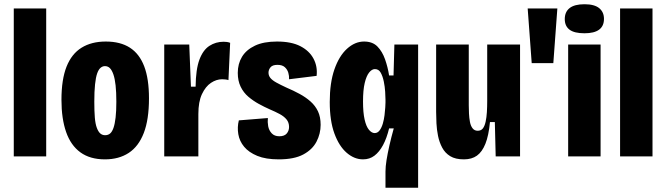

<svg xmlns="http://www.w3.org/2000/svg" viewBox="-20 -738 3144 906"><path d="M45 0V-698H198V0Z M475 14Q405 14 359.5 -19Q314 -52 292 -115Q270 -178 270 -267Q270 -363 294 -423.5Q318 -484 365 -513Q412 -542 479 -542Q548 -542 593 -513Q638 -484 660.5 -425Q683 -366 683 -274Q683 -174 658.5 -110.5Q634 -47 587.5 -16.5Q541 14 475 14ZM476 -100Q490 -100 499.5 -108Q509 -116 515.5 -134.5Q522 -153 525.5 -183.5Q529 -214 529 -258Q529 -303 525.5 -335Q522 -367 515 -387Q508 -407 498.5 -416.5Q489 -426 475 -426Q464 -426 454.5 -418Q445 -410 438.5 -391.5Q432 -373 428.5 -340Q425 -307 425 -258Q425 -213 427.5 -183Q430 -153 437 -134.5Q444 -116 453.5 -108Q463 -100 476 -100Z M755 0V-288V-528H873L881 -329H903Q904 -411 921 -456.5Q938 -502 968 -521.5Q998 -541 1035 -541Q1043 -541 1050.5 -540Q1058 -539 1066 -536L1058 -360Q1053 -362 1044 -363Q1035 -364 1028 -364Q1001 -364 975.5 -347Q950 -330 933 -294Q916 -258 916 -200V0Z M1295 14Q1234 14 1194 -2.5Q1154 -19 1132 -45.5Q1110 -72 1104.5 -105Q1099 -138 1107 -170L1244 -181Q1242 -162 1245.5 -142.5Q1249 -123 1262 -109Q1275 -95 1298 -95Q1322 -95 1333 -108Q1344 -121 1344 -139Q1344 -160 1332 -174.5Q1320 -189 1299.5 -200Q1279 -211 1253 -222Q1228 -233 1201.5 -247.5Q1175 -262 1152 -281.5Q1129 -301 1115.5 -329Q1102 -357 1102 -394Q1102 -437 1122 -470Q1142 -503 1183 -522.5Q1224 -542 1287 -542Q1355 -542 1397.5 -520Q1440 -498 1459.5 -461Q1479 -424 1474 -380L1344 -364Q1345 -379 1340.5 -394.5Q1336 -410 1324 -421Q1312 -432 1289 -432Q1266 -432 1256.5 -420.5Q1247 -409 1247 -395Q1247 -381 1256 -370Q1265 -359 1284 -348.5Q1303 -338 1331 -325Q1364 -311 1393.5 -295Q1423 -279 1445.5 -259Q1468 -239 1480.5 -212.5Q1493 -186 1493 -149Q1493 -107 1473.5 -69.5Q1454 -32 1411 -9Q1368 14 1295 14Z M1799 148V72Q1799 48 1804 17Q1809 -14 1817.5 -51.5Q1826 -89 1838 -132H1816Q1805 -86 1787.5 -53.5Q1770 -21 1747 -3.5Q1724 14 1693 14Q1652 14 1616 -17Q1580 -48 1558 -108Q1536 -168 1536 -257Q1536 -347 1558 -410.5Q1580 -474 1617.5 -508Q1655 -542 1698 -542Q1738 -542 1761 -518.5Q1784 -495 1797 -458Q1810 -421 1816 -382H1837L1841 -528H1953V-248V148ZM1748 -110Q1762 -110 1771.5 -123Q1781 -136 1786.5 -155Q1792 -174 1794.5 -194.5Q1797 -215 1798 -231.5Q1799 -248 1799 -254V-268Q1799 -282 1797.5 -305.5Q1796 -329 1791 -353.5Q1786 -378 1776.5 -395Q1767 -412 1749 -412Q1735 -412 1722 -396Q1709 -380 1701 -346.5Q1693 -313 1693 -259Q1693 -207 1700.5 -174Q1708 -141 1721 -125.5Q1734 -110 1748 -110Z M2169 14Q2129 14 2104.5 -1Q2080 -16 2066.5 -41.5Q2053 -67 2047 -96.5Q2041 -126 2039.5 -156Q2038 -186 2038 -210V-528H2192V-241Q2192 -223 2193 -202.5Q2194 -182 2197.5 -163Q2201 -144 2210 -132.5Q2219 -121 2234 -121Q2250 -121 2258.5 -132Q2267 -143 2271.5 -163.5Q2276 -184 2277.5 -209Q2279 -234 2279 -262V-528H2434V-225V0H2319L2315 -162H2292Q2286 -98 2270.5 -59.5Q2255 -21 2230.5 -3.5Q2206 14 2169 14Z M2489 -440 2470 -698H2610L2591 -440Z M2661 0V-528H2814V0ZM2738 -581Q2690 -581 2667.5 -598Q2645 -615 2645 -648Q2645 -682 2668 -700Q2691 -718 2738 -718Q2785 -718 2807.5 -699.5Q2830 -681 2830 -649Q2830 -615 2807 -598Q2784 -581 2738 -581Z M2906 0V-698H3059V0Z"/></svg>

Font: Bricolage Grotesque Condensed ExtraBold
Style: Regular
Weight: 800
Width: 3
Designer: Mathieu Triay
Foundry: Atelier Triay
Version: Version 1.000;gftools[0.9.30]